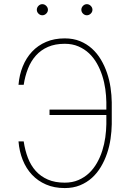

<svg xmlns="http://www.w3.org/2000/svg" viewBox="-20 -908 640 937"><path d="M95.7 -217.8Q102.1 -174.3 116.2 -137.5Q130.4 -100.6 154.5 -73.7Q178.7 -46.9 213.6 -31.7Q248.5 -16.6 295.9 -16.6Q333 -16.6 362.5 -29.3Q392.1 -42 414.6 -63.2Q437 -84.5 453.1 -112.8Q469.2 -141.1 479.2 -172.9Q489.3 -204.6 493.9 -237.8Q498.5 -271 499 -302.2V-346.7H221.7V-373H499V-409.7Q498.5 -440.4 493.9 -473.6Q489.3 -506.8 479 -538.6Q468.8 -570.3 452.9 -598.4Q437 -626.5 414.6 -647.7Q392.1 -668.9 362.5 -681.6Q333 -694.3 295.9 -694.3Q249 -694.3 214.4 -679.2Q179.7 -664.1 155.5 -637.2Q131.3 -610.4 116.7 -573.5Q102.1 -536.6 95.7 -494.1H70.3Q74.2 -542.5 91.1 -584Q107.9 -625.5 136.5 -656Q165 -686.5 205.1 -703.6Q245.1 -720.7 295.9 -720.7Q337.4 -720.7 370.4 -707.3Q403.3 -693.8 428.7 -670.9Q454.1 -647.9 472.4 -617.2Q490.7 -586.4 502.4 -551.8Q514.2 -517.1 519.5 -480.5Q524.9 -443.8 525.4 -408.7V-302.2Q524.9 -267.1 519.5 -230.5Q514.2 -193.8 502.4 -159.2Q490.7 -124.5 472.4 -93.8Q454.1 -63 428.7 -40Q403.3 -17.1 370.4 -3.7Q337.4 9.8 295.9 9.8Q244.6 9.8 204.6 -7.6Q164.6 -24.9 136 -55.4Q107.4 -85.9 90.8 -127.7Q74.2 -169.4 70.3 -217.8ZM159.7 -860.4Q159.7 -871.1 167.7 -879.4Q175.8 -887.7 186.5 -887.7Q197.3 -887.7 205.6 -879.4Q213.9 -871.1 213.9 -860.4Q213.9 -849.6 205.6 -841.6Q197.3 -833.5 186.5 -833.5Q175.8 -833.5 167.7 -841.6Q159.7 -849.6 159.7 -860.4ZM377 -860.4Q377 -871.1 385 -879.4Q393.1 -887.7 403.8 -887.7Q414.6 -887.7 422.9 -879.4Q431.2 -871.1 431.2 -860.4Q431.2 -849.6 422.9 -841.6Q414.6 -833.5 403.8 -833.5Q393.1 -833.5 385 -841.6Q377 -849.6 377 -860.4Z"/></svg>

Font: Roboto Mono Thin
Style: Regular
Weight: 250
Designer: Google
Version: Version 2.000985; 2015; ttfautohint (v1.3)